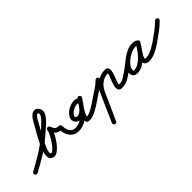

<svg xmlns="http://www.w3.org/2000/svg" viewBox="12 -1377 2483 2483"><g transform="rotate(-45 1253.0 -135.5)"><path d="M-25 23Q-31 12 -27.5 0.5Q-24 -11 -13 -17Q91 -74 190.5 -134Q290 -194 379 -274Q389 -283 411.5 -302.5Q434 -322 462 -347Q490 -372 515.5 -398Q541 -424 557.5 -447Q574 -470 574 -484Q574 -487 570 -498Q566 -509 559 -509Q550 -509 539.5 -500Q529 -491 520.5 -479.5Q512 -468 509 -461Q509 -461 508 -461Q508 -461 508 -461Q469 -388 428 -315.5Q387 -243 352 -168Q340 -141 324.5 -106Q309 -71 309 -40Q309 -23 323 -21Q323 -21 322 -21Q338 -21 359 -40Q380 -59 403 -89Q426 -119 446 -152Q466 -185 479 -213.5Q492 -242 494 -256Q494 -256 494 -256Q494 -255 494 -255Q494 -257 494.5 -260Q495 -263 495 -266Q496 -277 503.5 -284Q511 -291 521 -292Q530 -293 539 -289Q548 -285 553 -274Q562 -251 571 -234.5Q580 -218 595.5 -209.5Q611 -201 641 -201Q653 -201 662 -192Q671 -183 671 -171Q671 -158 662 -149.5Q653 -141 641 -141Q577 -141 548 -170Q519 -199 497 -252Q493 -262 502 -269Q511 -276 523 -278Q535 -280 545.5 -276Q556 -272 555 -260Q555 -258 554.5 -255Q554 -252 554 -249Q554 -249 554 -248Q554 -248 554 -248Q550 -223 534 -187Q518 -151 494 -112Q470 -73 440.5 -38.5Q411 -4 380.5 17.5Q350 39 322 39Q318 39 315 39Q284 34 266.5 12.5Q249 -9 249 -40Q249 -73 264 -118Q279 -163 303.5 -213.5Q328 -264 356.5 -314.5Q385 -365 411 -410.5Q437 -456 456 -489Q456 -489 456 -489Q455 -489 455 -489Q470 -516 498 -542.5Q526 -569 559 -569Q591 -569 612.5 -542Q634 -515 634 -484Q634 -451 609.5 -414.5Q585 -378 548.5 -343Q512 -308 476.5 -278.5Q441 -249 419 -230Q327 -147 225 -85Q123 -23 15 35Q4 41 -7.5 37.5Q-19 34 -25 23Z M641 -201Q653 -201 662 -192Q671 -183 671 -171Q671 -135 681 -103Q691 -71 715 -50.5Q739 -30 780 -30Q832 -30 876 -59Q920 -88 954.5 -130.5Q989 -173 1014 -213Q1020 -224 1021.5 -229.5Q1023 -235 1011 -235Q974 -235 935.5 -214.5Q897 -194 877 -164Q865 -145 871.5 -132.5Q878 -120 900 -120Q925 -120 948.5 -137.5Q972 -155 992.5 -181Q1013 -207 1030 -234.5Q1047 -262 1060 -281Q1069 -293 1081 -294Q1093 -295 1102 -289Q1111 -283 1114.5 -271.5Q1118 -260 1110 -247Q1089 -214 1063 -179Q1037 -144 1015 -107.5Q993 -71 983 -34Q982 -28 982 -28Q982 -28 982 -24Q982 -25 980 -27Q977 -31 976 -30.5Q975 -30 979 -30Q1007 -30 1035.5 -42.5Q1064 -55 1091 -72Q1118 -89 1142 -103Q1142 -103 1142 -103Q1142 -103 1142 -103Q1152 -109 1164 -106Q1176 -103 1183 -92Q1189 -82 1186 -70Q1183 -58 1172 -51Q1143 -34 1112 -15Q1081 4 1047.5 17Q1014 30 979 30Q941 30 929 11Q917 -8 924 -38.5Q931 -69 949 -105Q967 -141 989.5 -176.5Q1012 -212 1031.5 -239.5Q1051 -267 1060 -280Q1068 -293 1080 -294Q1092 -295 1102 -288Q1111 -282 1114.5 -270.5Q1118 -259 1110 -247Q1092 -220 1070.5 -188Q1049 -156 1023.5 -126.5Q998 -97 967.5 -78.5Q937 -60 900 -60Q862 -60 838 -80.5Q814 -101 810 -132.5Q806 -164 827 -196Q846 -225 876 -247.5Q906 -270 941 -282.5Q976 -295 1011 -295Q1044 -295 1061.5 -277.5Q1079 -260 1079.5 -234Q1080 -208 1065 -183Q1035 -132 993 -83Q951 -34 897.5 -2Q844 30 779 30Q721 30 684 1.5Q647 -27 629 -72.5Q611 -118 611 -171Q611 -183 620 -192Q629 -201 641 -201Z M1174 -52Q1164 -45 1151.5 -47.5Q1139 -50 1132 -60Q1125 -70 1127.5 -82.5Q1130 -95 1140 -102Q1181 -131 1223.5 -158.5Q1266 -186 1308 -214Q1332 -230 1354 -247.5Q1376 -265 1395 -285Q1395 -285 1395 -285Q1395 -285 1395 -285Q1404 -294 1416.5 -294.5Q1429 -295 1438 -286Q1447 -278 1447 -265.5Q1447 -253 1439 -244Q1417 -221 1392.5 -201.5Q1368 -182 1342 -164Q1300 -136 1258 -108.5Q1216 -81 1174 -52Q1174 -52 1174 -52Q1174 -52 1174 -52ZM1390 -277Q1395 -288 1406.5 -292.5Q1418 -297 1429 -292Q1441 -287 1445 -275.5Q1449 -264 1444 -252Q1385 -119 1325.5 14Q1266 147 1206 280Q1206 280 1206 280Q1206 280 1206 280Q1201 292 1189.5 296Q1178 300 1167 295Q1155 290 1151 278.5Q1147 267 1152 256Q1211 123 1270.5 -10.5Q1330 -144 1390 -277Q1390 -277 1390 -277Q1390 -277 1390 -277ZM1361 -66Q1357 -55 1345.5 -50Q1334 -45 1322 -49Q1311 -53 1306 -64.5Q1301 -76 1305 -88Q1324 -136 1354.5 -178.5Q1385 -221 1428 -250Q1492 -294 1569 -294Q1605 -294 1617 -276.5Q1629 -259 1627 -232.5Q1625 -206 1616 -179Q1607 -152 1600 -133Q1596 -124 1589.5 -107Q1583 -90 1576.5 -72Q1570 -54 1567 -42Q1564 -30 1567 -30Q1620 -30 1655.5 -51.5Q1691 -73 1732 -102Q1732 -102 1732 -102Q1732 -102 1732 -102Q1742 -109 1754 -106.5Q1766 -104 1774 -94Q1781 -84 1778.5 -72Q1776 -60 1766 -52Q1734 -30 1704.5 -11Q1675 8 1642 19Q1609 30 1567 30Q1536 30 1522.5 16Q1509 2 1508 -20.5Q1507 -43 1513.5 -68.5Q1520 -94 1529 -117Q1538 -140 1544 -156Q1551 -173 1559.5 -194Q1568 -215 1568 -234Q1568 -241 1570.5 -237.5Q1573 -234 1569 -234Q1511 -234 1462 -201Q1426 -177 1401 -141.5Q1376 -106 1361 -66Q1361 -66 1361 -66Q1361 -66 1361 -66Z M1724 -60Q1717 -70 1719.5 -82.5Q1722 -95 1732 -102Q1770 -128 1808.5 -159.5Q1847 -191 1888 -220Q1929 -249 1973.5 -268Q2018 -287 2067 -287Q2086 -287 2105 -282Q2124 -277 2139 -265Q2151 -257 2152 -245.5Q2153 -234 2147 -225Q2141 -216 2130 -212Q2119 -208 2107 -215Q2088 -226 2065 -226Q2034 -226 1993 -209.5Q1952 -193 1913.5 -165Q1875 -137 1850 -103Q1825 -69 1825 -34Q1825 -24 1829 -23.5Q1833 -23 1844 -23Q1882 -23 1920.5 -47Q1959 -71 1993.5 -107.5Q2028 -144 2055 -183Q2082 -222 2099 -252Q2106 -266 2118 -268Q2130 -270 2139 -264Q2149 -259 2154 -248Q2159 -237 2151 -224Q2142 -206 2124 -180.5Q2106 -155 2087 -126.5Q2068 -98 2054.5 -73Q2041 -48 2041 -32Q2041 -28 2050.5 -26.5Q2060 -25 2062 -25Q2092 -25 2125.5 -37Q2159 -49 2191 -67Q2223 -85 2247 -102Q2257 -109 2269 -106.5Q2281 -104 2289 -94Q2296 -84 2293.5 -72Q2291 -60 2281 -52Q2252 -32 2215 -12Q2178 8 2138.5 21.5Q2099 35 2062 35Q2032 35 2006.5 18.5Q1981 2 1981 -32Q1981 -59 1994 -87.5Q2007 -116 2026.5 -145Q2046 -174 2065.5 -201Q2085 -228 2099 -252Q2106 -266 2118 -268Q2130 -270 2139 -264Q2149 -259 2154 -248Q2159 -237 2151 -224Q2130 -185 2098 -140Q2066 -95 2025 -54.5Q1984 -14 1938 11.5Q1892 37 1844 37Q1809 37 1787 19.5Q1765 2 1765 -34Q1765 -72 1784.5 -108.5Q1804 -145 1836.5 -177Q1869 -209 1908.5 -233.5Q1948 -258 1989 -272Q2030 -286 2065 -286Q2104 -286 2137 -267Q2149 -260 2150 -248Q2151 -236 2145 -226Q2139 -217 2127.5 -212.5Q2116 -208 2105 -217Q2096 -222 2086 -224.5Q2076 -227 2067 -227Q2025 -227 1985 -208.5Q1945 -190 1907.5 -162.5Q1870 -135 1834.5 -105Q1799 -75 1766 -52Q1756 -45 1743.5 -47.5Q1731 -50 1724 -60Z M2240 -58Q2232 -68 2234 -80.5Q2236 -93 2247 -100Q2307 -143 2369 -187.5Q2431 -232 2484 -285Q2484 -285 2484 -285Q2484 -285 2484 -285Q2492 -294 2504.5 -294Q2517 -294 2526 -285Q2535 -277 2535 -264.5Q2535 -252 2526 -243Q2472 -188 2408 -142Q2344 -96 2281 -51Q2271 -44 2259 -46Q2247 -48 2240 -58Z"/></g></svg>

Font: FRB American Cursive Guidelines
Style: Bold Italic
Weight: 700
Italic angle: -25°
Version: Version 2.0;Modular Font Editor K font №1